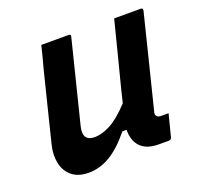

<svg xmlns="http://www.w3.org/2000/svg" viewBox="-101 -648 802 770"><g transform="rotate(-20 300.0 -262.5)"><path d="M149 -536H265Q277 -536 273 -525Q251 -437 229.5 -350.5Q208 -264 186 -176Q171 -115 225 -115Q255 -115 291.5 -134Q328 -153 376 -204Q388 -255 401 -304.5Q414 -354 428 -410Q442 -466 460 -536H573Q584 -536 581 -524Q557 -427 531.5 -324.5Q506 -222 484 -134Q478 -116 486 -110Q491 -104 504 -104H535Q529 -81 523 -57Q517 -33 511 -10Q508 0 498 0H456Q404 0 378.5 -26.5Q353 -53 354 -99H336Q290 -42 245.5 -15.5Q201 11 154 11Q109 11 82.5 -11Q56 -33 48.5 -69Q41 -105 51 -145Q69 -219 87.5 -292.5Q106 -366 124 -439Q131 -465 137.5 -489.5Q144 -514 149 -536Z"/></g></svg>

Font: Recursive Sn Lnr St SmB
Style: Italic
Weight: 600
Italic angle: -15°
Version: Version 1.079;hotconv 1.0.112;makeotfexe 2.5.65598; ttfautoh